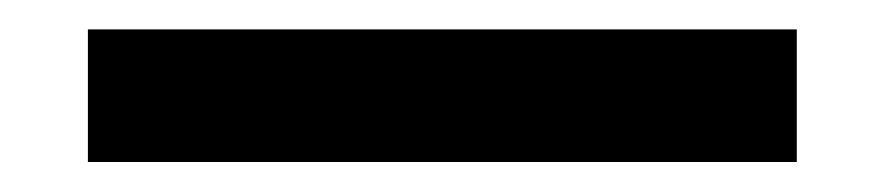

<svg xmlns="http://www.w3.org/2000/svg" viewBox="-20 -108 590 128"><path d="M38.6 0V-88.4H511.2V0Z"/></svg>

Font: News Cycle
Style: Bold
Weight: 700
Version: Version 0.5.1